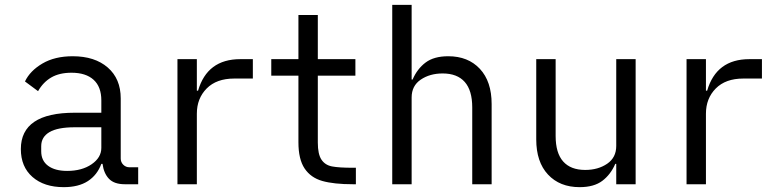

<svg xmlns="http://www.w3.org/2000/svg" viewBox="-20 -760 3190 792"><path d="M495 0Q451 0 429.5 -22.5Q408 -45 403 -84H398Q381 -38 342.5 -13Q304 12 243 12Q162 12 114 -30Q66 -72 66 -145Q66 -295 288 -295H398V-346Q398 -402 366 -431Q334 -460 275 -460Q225 -460 191.5 -440.5Q158 -421 137 -384L83 -424Q104 -468 155 -498Q206 -528 280 -528Q371 -528 424.5 -481.5Q478 -435 478 -354V-106Q478 -91 488.5 -80.5Q499 -70 514 -70H550V0ZM398 -150V-235H288Q218 -235 184 -215Q150 -195 150 -157V-136Q150 -97 178.5 -76Q207 -55 257 -55Q318 -55 358 -82.5Q398 -110 398 -150Z M712 -516H792V-386H797Q835 -516 971 -516H1023V-436H946Q873 -436 832.5 -395Q792 -354 792 -291V0H712Z M1291 -172Q1291 -124 1306 -101.5Q1321 -79 1349.5 -73.5Q1378 -68 1435 -68H1448V0H1436Q1357 0 1309.5 -13.5Q1262 -27 1236.5 -65Q1211 -103 1211 -173V-448H1099V-516H1211V-698H1291V-516H1446V-448H1291Z M1598 -740H1678V-432H1682Q1701 -476 1735.5 -502Q1770 -528 1829 -528Q1911 -528 1959.5 -476Q2008 -424 2008 -331V0H1928V-317Q1928 -387 1897 -422Q1866 -457 1806 -457Q1753 -457 1715.5 -431.5Q1678 -406 1678 -358V0H1598Z M2522 -84H2518Q2499 -40 2464.5 -14Q2430 12 2371 12Q2289 12 2240.5 -40Q2192 -92 2192 -185V-516H2272V-199Q2272 -129 2303 -94Q2334 -59 2394 -59Q2447 -59 2484.5 -84.5Q2522 -110 2522 -158V-516H2602V0H2522Z M2812 -516H2892V-386H2897Q2935 -516 3071 -516H3123V-436H3046Q2973 -436 2932.5 -395Q2892 -354 2892 -291V0H2812Z"/></svg>

Font: iA Writer Quattro V
Style: Regular
Weight: 400
Designer: Mike Abbink, Paul van der Laan, Pieter van Rosmalen, Oliver Reichenstein
Foundry: Information Architects Inc.
Version: Version 2.000